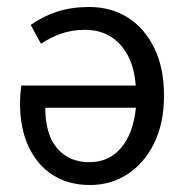

<svg xmlns="http://www.w3.org/2000/svg" viewBox="-20 -518 536 550"><path d="M237.8 12Q176.5 12 131.6 -16.5Q86.8 -44.9 62.1 -97.4Q37.4 -150 37.4 -222.3Q37.4 -235.8 38.5 -249.5Q39.6 -263.2 41.2 -272.9H368.7Q365.6 -320.2 347.8 -356Q329.9 -391.9 298.4 -412.2Q266.8 -432.6 223.2 -432.6Q187 -432.6 156 -421.9Q125.1 -411.2 97.3 -392.7L68 -446.6Q102.9 -471.4 143.8 -484.7Q184.7 -498 235.7 -498Q297.3 -498 345.4 -468.1Q393.5 -438.1 421.6 -381.2Q449.8 -324.3 449.8 -243.7Q449.8 -164.5 421.2 -107Q392.6 -49.6 344.9 -18.8Q297.3 12 237.8 12ZM236 -53.4Q292 -53.4 326.9 -94.4Q361.7 -135.4 369.3 -209.3H109.7Q109.7 -132.6 143.9 -93Q178 -53.4 236 -53.4Z"/></svg>

Font: Source Sans Variable
Style: Regular
Weight: 200
Designer: Paul D. Hunt
Foundry: Adobe Systems Incorporated
Version: Version 3.006;hotconv 1.0.111;makeotfexe 2.5.65597